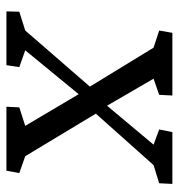

<svg xmlns="http://www.w3.org/2000/svg" viewBox="-0 -542 543 582"><g transform="rotate(90 271.0 -251.5)"><path d="M498 0 505 -39 454 -57 325 -271 481 -446 536 -463 538 -503H381L373 -463L419 -446L301 -305L219 -446L268 -463L270 -503H80L73 -463L125 -446L243 -253L73 -57L16 -39L15 0H178L184 -39L133 -57L266 -219L362 -57L306 -39L304 0Z"/></g></svg>

Font: TPK Tissa Web
Style: Italic
Weight: 400
Italic angle: -7°
Designer: Jacques Le Bailly, Suppakit Chalermlarp | Katatrad Co.,Ltd.
Foundry: Jacques Le Bailly, Cadson Demak Co.,Ltd.
Version: Version 5.000;Glyphs 3.1.2 (3151)